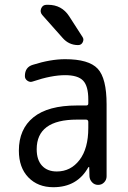

<svg xmlns="http://www.w3.org/2000/svg" viewBox="-20 -780 540 810"><path d="M304.7 -275.4Q134.8 -275.4 134.8 -150.4Q134.8 -105.5 157.2 -81.1Q179.7 -56.6 219.7 -56.6Q278.3 -56.6 315.4 -105Q352.5 -153.3 352.5 -240.2V-265.6Q352.5 -274.4 343.8 -275.4ZM205.1 9.8Q139.6 9.8 99.6 -31.7Q59.6 -73.2 59.6 -144.5Q59.6 -235.4 121.1 -285.2Q182.6 -335 304.7 -335H343.8Q352.5 -335 352.5 -343.8V-360.4Q352.5 -417 330.6 -439.9Q308.6 -462.9 254.9 -462.9Q197.3 -462.9 119.1 -436.5Q107.4 -431.6 96.2 -439Q85 -446.3 85 -459Q85 -497.1 119.1 -506.8Q193.4 -530.3 254.9 -530.3Q354.5 -530.3 392.1 -490.2Q429.7 -450.2 429.7 -339.8V-36.1Q429.7 -21.5 419.4 -10.7Q409.2 0 394 0Q378.9 0 368.7 -10.7Q358.4 -21.5 357.4 -36.1L356.4 -74.2Q356.4 -75.2 355.5 -75.2Q353.5 -75.2 352.5 -74.2Q305.7 9.8 205.1 9.8ZM182.6 -759.8Q240.2 -759.8 271.5 -711.9L328.1 -624Q335 -614.3 329.1 -602.1Q323.2 -589.8 309.6 -589.8Q270.5 -589.8 244.1 -620.1L158.2 -716.8Q147.5 -729.5 153.8 -744.6Q160.2 -759.8 176.8 -759.8Z"/></svg>

Font: Rounded Mgen+ 1m regular
Style: Regular
Weight: 400
Designer: [Source Han Sans]
Ryoko NISHIZUKA  (kana & ideographs); Paul D. Hunt (Latin, Greek & Cyrillic); Wenlong ZHANG  (bopomofo
Version: Version 1.059.20150602